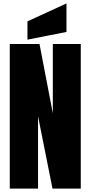

<svg xmlns="http://www.w3.org/2000/svg" viewBox="-20 -1121 538 1141"><path d="M38.1 0V-859.4H214.8L293.9 -447.8V-859.4H460V0H292L206.1 -429.7V0ZM143.1 -885.3V-994.1L375 -1100.6V-931.2Z"/></svg>

Font: webenart
Style: Regular
Weight: 400
Designer: Vernon Adams
Foundry: Vernon Adams
Version: Version 2.116; ttfautohint (v1.8.3)